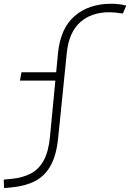

<svg xmlns="http://www.w3.org/2000/svg" viewBox="-47 -762 688 1015"><path d="M-25.4 232.4 -27.3 187.5 13.7 183.6Q73.2 177.7 116 155.3Q158.7 132.8 184.3 85.7Q210 38.6 217.3 -40L245.6 -335.9H58.6L66.4 -379.9H250L259.3 -478.5Q272 -611.8 347.2 -677Q422.4 -742.2 541.5 -742.2Q583.5 -742.2 620.6 -732.4L602.5 -690.4Q561.5 -697.3 530.8 -697.3Q436 -697.3 376.7 -644.3Q317.4 -591.3 306.2 -483.4L260.3 -31.2Q251 59.1 220.5 113.8Q189.9 168.5 138.7 195.1Q87.4 221.7 15.6 228.5Z"/></svg>

Font: Cascadia Code ExtraLight
Style: Italic
Weight: 200
Italic angle: -10°
Monospace: yes
Designer: Aaron Bell
Foundry: Saja Typeworks
Version: Version 2404.023; ttfautohint (v1.8.4)